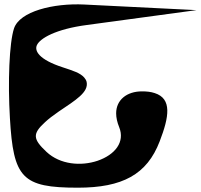

<svg xmlns="http://www.w3.org/2000/svg" viewBox="-20 -855 932 891"><path d="M341 16C548 16 662 -45 721 -199C765 -313 779 -397 698 -423C680 -429 661 -431 639 -431C568 -431 519 -391 519 -329C519 -309 524 -287 533 -265C561 -196 514 -137 433 -109C356 -83 259 -91 196 -150C132 -210 130 -234 189 -288C205 -303 226 -319 252 -337C332 -391 392 -427 382 -475C380 -483 376 -489 371 -495C352 -517 318 -527 273 -542C158 -579 140 -620 151 -645C165 -677 239 -720 383 -739L892 -808L371 -834C227 -841 71 -802 45 -723C23 -657 16 -473 26 -307C42 -29 82 16 341 16Z"/></svg>

Font: Venom Sans
Style: Bd
Weight: 700
Version: Version 1.001